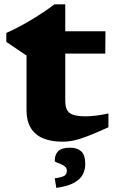

<svg xmlns="http://www.w3.org/2000/svg" viewBox="-20 -660 552 912"><path d="M290 -179.5Q290 -139 311 -123.2Q332 -107.5 385.5 -107.5Q408.5 -107.5 435.8 -110.8Q463 -114 495 -121V-55.5Q436.5 -29 398 -14Q359.5 1 331.5 7Q303.5 13 276 13Q222.5 13 184.2 -3.2Q146 -19.5 126 -52.8Q106 -86 106 -135.5V-396L10 -461V-503.5Q24.5 -509.5 45.5 -520Q66.5 -530.5 91.5 -544.2Q116.5 -558 142.5 -574Q168.5 -590 193.2 -606.8Q218 -623.5 238.5 -639.5H290V-498.5ZM215 -405.5 217.5 -511.5H481L480 -405.5ZM240 187Q275.5 182 286.5 174.5Q297.5 167 297.5 151Q297.5 139 289 131.5Q280.5 124 268.8 119.5Q257 115 248.5 111.5Q240 108 240 104Q240 73.5 257 57.5Q274 41.5 313 41.5Q347 41.5 366 59Q385 76.5 385 120Q385 145 373.8 167.8Q362.5 190.5 333 207.5Q303.5 224.5 247.5 232.5Z"/></svg>

Font: Newsreader 7pt
Style: Bold
Weight: 700
Designer: Hugues Gentile
Foundry: Production Type
Version: Version 1.003